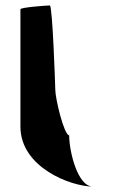

<svg xmlns="http://www.w3.org/2000/svg" viewBox="-20 -723 428 705"><path d="M55 -258C55 -108 241 -38 321 -38C265 -38 234 -167 234 -226C215 -227 183 -361 183 -394C183 -401 173 -703 163 -703C153 -703 55 -696 55 -689Z"/></svg>

Font: Ampere
Style: Ext
Weight: 400
Version: Version 1